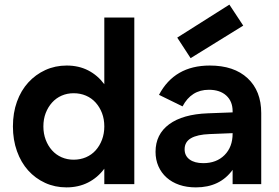

<svg xmlns="http://www.w3.org/2000/svg" viewBox="-20 -798 1208 832"><path d="M562 -722H432V-433Q403 -472 362 -493Q321 -514 269 -514Q219 -514 176.5 -494.5Q134 -475 102.5 -440.5Q71 -406 53.5 -357.5Q36 -309 36 -250Q36 -192 53.5 -143Q71 -94 102 -59.5Q133 -25 175.5 -5.5Q218 14 268 14Q320 14 361.5 -7Q403 -28 432 -67V0H562ZM299 -106Q271 -106 247 -116.5Q223 -127 205.5 -146.5Q188 -166 178 -192.5Q168 -219 168 -250Q168 -282 178 -308Q188 -334 205.5 -353.5Q223 -373 247 -383.5Q271 -394 299 -394Q328 -394 352.5 -383.5Q377 -373 394.5 -353.5Q412 -334 422 -308Q432 -282 432 -250Q432 -219 422 -192.5Q412 -166 394.5 -146.5Q377 -127 352.5 -116.5Q328 -106 299 -106Z M654 -140Q654 -216 713 -259.5Q772 -303 881 -307L988 -311V-316Q988 -359 960.5 -384Q933 -409 885 -409Q809 -409 771 -337L669 -387Q736 -514 889 -514Q994 -514 1053 -459Q1112 -404 1112 -308V0H988V-62Q933 14 829 14Q789 14 757 3Q725 -8 702 -28.5Q679 -49 666.5 -77.5Q654 -106 654 -140ZM861 -91Q918 -91 953 -126Q988 -161 988 -219V-221L888 -217Q835 -215 807.5 -199Q780 -183 780 -151Q780 -123 801.5 -107Q823 -91 861 -91ZM1034 -687 974 -778 748 -635 806 -546Z"/></svg>

Font: NT Somic Bold
Style: Regular
Weight: 700
Designer: Ravid Balaliev — lead type designer, mastering
Michael Voronin — secret advisor, marketing
Ivan Kovalenko — best boy
Foundry: NT Type
Version: Version 0.7